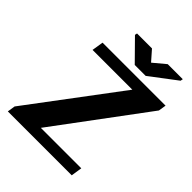

<svg xmlns="http://www.w3.org/2000/svg" viewBox="-246 -1041 1181 1181"><g transform="rotate(45 344.5 -450.5)"><path d="M28 0H584L595 -72H243L681 -661L689 -711H141L129 -636H475L36 -51ZM248 -886 378 -754H473L646 -885L649 -901H518L439 -835L381 -901H251Z"/></g></svg>

Font: Aerodynamic
Style: BdObl
Weight: 500
Designer: Google
Version: Version 2.000980; 2014